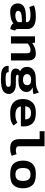

<svg xmlns="http://www.w3.org/2000/svg" viewBox="1598 -2380 1004 4240"><g transform="rotate(90 2100.0 -260.0)"><path d="M363 -331H469V-350Q469 -432 311 -432Q217 -432 135 -404L99 -509Q204 -549 349 -549Q621 -549 621 -361V-153Q621 -124 629 -110Q637 -96 656 -89L623 15Q527 5 493 -55Q460 -20 391 -1.5Q322 17 237.5 17Q153 17 104 -29.5Q55 -76 55 -156Q55 -236 123 -283.5Q191 -331 363 -331ZM219 -161Q219 -130 246.5 -113Q274 -96 319.5 -96Q365 -96 406.5 -111.5Q448 -127 469 -154V-241H411Q219 -241 219 -161Z M783 0V-531H921L932 -470Q1031 -549 1169 -549Q1238 -549 1276.5 -507Q1315 -465 1315 -390V0H1157V-344Q1157 -394 1140.5 -413Q1124 -432 1080 -432Q1014 -432 941 -371V0Z M1433 51H1573Q1573 76 1583 90Q1603 118 1720.5 118Q1838 118 1868.5 102Q1899 86 1899 59.5Q1899 33 1879 18.5Q1859 4 1802 4H1676Q1575 4 1534 -25.5Q1493 -55 1493 -101Q1493 -165 1551 -202Q1501 -229 1479 -265.5Q1457 -302 1457 -357.5Q1457 -413 1487 -457Q1517 -501 1573 -524.5Q1629 -548 1733 -548Q1745 -548 1757 -548Q1859 -548 1913 -564.5Q1967 -581 2025 -616L2061 -500Q2009 -479 1909 -479Q1961 -456 1986 -424Q2011 -392 2011 -341.5Q2011 -291 1983 -250.5Q1955 -210 1902.5 -187Q1850 -164 1749 -164Q1700 -164 1657 -170Q1645 -166 1638 -157.5Q1631 -149 1631 -137Q1631 -108 1718 -108H1850Q1913 -108 1959 -88Q2005 -68 2030 -33Q2055 2 2055 46Q2055 129 1983 175.5Q1911 222 1727 222Q1591 222 1535 201.5Q1479 181 1456 144Q1433 107 1433 51ZM1861 -358Q1861 -445 1739 -445Q1682 -445 1649.5 -421Q1617 -397 1617 -355Q1617 -313 1650 -289Q1683 -265 1740 -265Q1797 -265 1829 -288.5Q1861 -312 1861 -358Z M2472 -549Q2590 -548 2650 -516Q2772 -450 2772 -276Q2772 -243 2768 -219H2328Q2350 -98 2520 -98Q2620 -98 2688 -142L2752 -56Q2712 -22 2655 -2.5Q2598 17 2482 17Q2479 17 2476 17Q2364 17 2298 -18Q2167 -85 2167 -262Q2167 -345 2197.5 -409.5Q2228 -474 2291 -511.5Q2354 -549 2472 -549ZM2326 -315H2618Q2614 -443 2475 -443Q2410 -443 2371 -411.5Q2332 -380 2326 -315Z M2878 -634V-742H3210V-167Q3210 -108 3308 -108Q3345 -108 3384 -124L3421 -18Q3357 17 3250.5 17Q3144 17 3098 -36.5Q3052 -90 3052 -187V-634Z M3527 -266Q3527 -444 3650 -514Q3710 -549 3826 -549Q3829 -549 3832 -549Q4001 -549 4069.5 -472.5Q4138 -396 4138 -264.5Q4138 -133 4070 -58Q4002 17 3832.5 17Q3663 17 3595 -57.5Q3527 -132 3527 -266ZM3724.5 -392.5Q3690 -353 3690 -265.5Q3690 -178 3724.5 -138.5Q3759 -99 3832.5 -99Q3906 -99 3940.5 -139Q3975 -179 3975 -266Q3975 -353 3940.5 -392.5Q3906 -432 3832.5 -432Q3759 -432 3724.5 -392.5Z"/></g></svg>

Font: Fix15 Mono
Style: Bold
Weight: 700
Designer: Carrois Corporate & Edenspiekermann AG
Foundry: Carrois Corporate GbR & Edenspiekermann AG
Version: Version 3.206